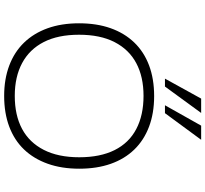

<svg xmlns="http://www.w3.org/2000/svg" viewBox="-52 -927 987 923"><g transform="rotate(90 441.5 -465.5)"><path d="M441 8Q360 8 295 -16.5Q230 -41 185 -87.5Q140 -134 116 -200.5Q92 -267 92 -352Q92 -437 115.5 -503.5Q139 -570 184 -617Q229 -664 294 -688.5Q359 -713 442 -713Q524 -713 589 -688.5Q654 -664 699 -617.5Q744 -571 767.5 -504.5Q791 -438 791 -353Q791 -268 767 -201Q743 -134 698.5 -87.5Q654 -41 589 -16.5Q524 8 441 8ZM441 -43Q534 -43 599.5 -78Q665 -113 700.5 -182.5Q736 -252 736 -353Q736 -454 701.5 -523Q667 -592 600.5 -627Q534 -662 441 -662Q349 -662 283.5 -627Q218 -592 182.5 -523Q147 -454 147 -352Q147 -251 182 -182.5Q217 -114 283 -78.5Q349 -43 441 -43ZM358 -765 454 -939H523L396 -765ZM486 -765 584 -939H652L524 -765Z"/></g></svg>

Font: Nunito Sans 7pt SemiExpanded ExtraLight
Style: Regular
Weight: 250
Width: 6
Designer: Vernon Adams
Foundry: Vernon Adams
Version: Version 3.101;gftools[0.9.27]